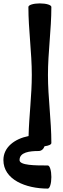

<svg xmlns="http://www.w3.org/2000/svg" viewBox="-71 -841 370 1129"><path d="M96 -800C96 -666 116 -534 116 -400C116 -280 100 -161 97 -41C16 -25 -51 24 -51 100C-51 215 80 268 210 268C222 268 231 237 231 200C231 163 222 132 210 132C137 132 43 132 44 100C44 54 103 47 156 47C172 47 185 36 191 19C215 16 231 9 231 0C231 -134 211 -266 211 -400C211 -534 231 -666 231 -800C231 -812 201 -821 163 -821C126 -821 96 -812 96 -800Z"/></svg>

Font: Nupuram Expanded Bold
Style: Regular
Weight: 700
Width: 7
Designer: Santhosh Thottingal (santhosh.thottingal@gmail.com)
Foundry: SMC
Version: Version 1.000